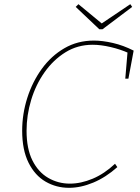

<svg xmlns="http://www.w3.org/2000/svg" viewBox="-20 -892 671 918"><path d="M310 6Q249 6 198 -23.5Q147 -53 116.5 -114Q86 -175 86 -267Q86 -347 110.5 -424Q135 -501 180 -563Q225 -625 288 -661.5Q351 -698 429 -698Q470 -698 520 -686.5Q570 -675 619 -650L594 -516H579L590 -646L596 -638Q556 -656 509 -667Q462 -678 423 -678Q351 -678 293 -642Q235 -606 193 -546.5Q151 -487 129 -414Q107 -341 107 -267Q107 -181 135 -125Q163 -69 210.5 -41.5Q258 -14 314 -14Q367 -14 423 -37.5Q479 -61 530 -109L541 -93Q486 -44 426 -19Q366 6 310 6ZM603 -872 612 -859 470 -752H455L342 -859L355 -872L470 -777H462Z"/></svg>

Font: Bitter Thin Thin
Style: Italic
Weight: 250
Italic angle: -9°
Version: Version 2.002